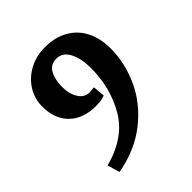

<svg xmlns="http://www.w3.org/2000/svg" viewBox="-207 -800 1044 1044"><g transform="rotate(-45 314.5 -278.5)"><path d="M403 -405Q403 -476 378.5 -525Q354 -574 305 -574Q260 -574 239.5 -536.5Q219 -499 219 -444Q219 -389 242 -352.5Q265 -316 303 -316Q310 -316 340 -319L346 -250Q319 -239 276 -239Q179 -239 123 -293.5Q67 -348 67 -444Q67 -504 98.5 -554Q130 -604 184.5 -633Q239 -662 304 -662Q383 -662 439.5 -629.5Q496 -597 525 -539Q554 -481 554 -405Q554 -294 505 -186.5Q456 -79 356 0Q256 79 113 105L92 34Q263 -12 333 -133.5Q403 -255 403 -405Z"/></g></svg>

Font: Andada Pro ExtraBold
Style: Regular
Weight: 800
Designer: Carolina Giovagnoli
Foundry: Huerta Tipografica
Version: Version 3.005; ttfautohint (v1.8.4)